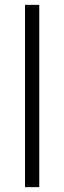

<svg xmlns="http://www.w3.org/2000/svg" viewBox="-20 -770 264 790"><path d="M141.6 0H83V-750H141.6Z"/></svg>

Font: RobotoDraft Light
Style: Regular
Weight: 300
Version: Version 2.001151; 2014